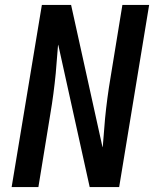

<svg xmlns="http://www.w3.org/2000/svg" viewBox="-20 -755 640 775"><path d="M27 0 149 -735H267L394 -160Q394 -162 394.5 -163Q395 -164 395 -165L404 -276Q408 -317 413.5 -358.5Q419 -400 426 -441L474 -735H582L461 0H342L215 -575Q215 -573 214.5 -572Q214 -571 214 -570L205 -459Q201 -418 195.5 -376.5Q190 -335 183 -294L135 0Z"/></svg>

Font: Iosevka Curly SmBdExObl
Style: Regular
Weight: 600
Width: 7
Italic angle: -9°
Monospace: yes
Designer: Belleve Invis
Foundry: Belleve Invis
Version: Version 11.1.0; ttfautohint (v1.8.3)